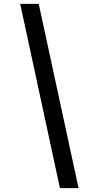

<svg xmlns="http://www.w3.org/2000/svg" viewBox="-20 -832 474 998"><path d="M291.6 146 84.9 -812H181.3L388.4 146Z"/></svg>

Font: Reddit Sans
Style: Italic
Weight: 400
Italic angle: -11.25°
Designer: Stephen Hutchings
Version: Version 1.013